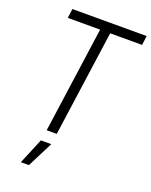

<svg xmlns="http://www.w3.org/2000/svg" viewBox="-176 -838 917 1166"><g transform="rotate(20 282.0 -254.5)"><path d="M189 0 285 -685H76L84 -745H564L556 -685H350L254 0ZM108 236 177 70H244L160 236Z"/></g></svg>

Font: Plus Jakarta Sans Light
Style: Italic
Weight: 300
Italic angle: -8°
Designer: Gumpita Rahayu
Foundry: Tokotype
Version: Version 2.071; ttfautohint (v1.8.4.7-5d5b);gftools[0.9.29]